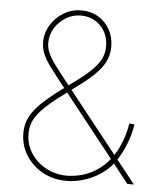

<svg xmlns="http://www.w3.org/2000/svg" viewBox="-53 -783 690 838"><g transform="rotate(5 292.0 -363.5)"><path d="M268.5 9.9Q210.9 9.9 164.6 -15.8Q118.3 -41.5 91.1 -85Q63.9 -128.6 63.9 -181.8Q63.9 -230.8 91.8 -272Q119.7 -313.2 188.9 -366.5L224.4 -393.1L217.3 -402Q183.9 -443.9 161.2 -474.3Q138.5 -504.6 126.8 -530.4Q115.1 -556.1 115.1 -583.8Q115.1 -625 136.4 -660Q157.7 -695 192.8 -716.1Q228 -737.2 269.9 -737.2Q311.1 -737.2 343.6 -718Q376.1 -698.9 394.7 -665.5Q413.4 -632.1 413.4 -589.5Q413.4 -545.8 389.2 -508.5Q365.1 -471.2 309.7 -427.6L256.7 -388.1L468 -121.1Q507.1 -180 521.3 -264.2L544 -261.4Q536.9 -218.4 520.8 -176.5Q504.6 -134.6 483 -102.3L563.9 0H535.5L469.5 -83.5Q465.2 -77.4 460.2 -72.4Q424 -34.1 372.9 -12.1Q321.7 9.9 268.5 9.9ZM454.5 -102.6 239 -374.6 203.1 -348Q138.1 -297.9 112.4 -261.7Q86.6 -225.5 86.6 -181.8Q86.6 -134.9 110.8 -96.9Q134.9 -58.9 176.1 -36.2Q217.3 -13.5 268.5 -12.8Q328.5 -14.2 375.2 -37.8Q421.9 -61.4 454.5 -102.6ZM242.2 -406.2 295.5 -446Q346.9 -486.2 368.8 -518.5Q390.6 -550.8 390.6 -589.5Q390.6 -643.8 356.4 -679.2Q322.1 -714.5 269.9 -714.5Q234.4 -714.5 204.4 -696.4Q174.4 -678.3 156.1 -648.4Q137.8 -618.6 137.8 -583.8Q137.8 -560.4 148.1 -537.8Q158.4 -515.3 179.7 -486.7Q201 -458.1 234.4 -416.2Z"/></g></svg>

Font: Inter UI Thin
Style: Regular
Weight: 100
Designer: Rasmus Andersson
Foundry: rsms
Version: 3.2;8d6f07862